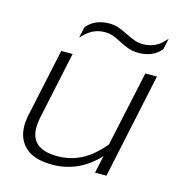

<svg xmlns="http://www.w3.org/2000/svg" viewBox="-101 -743 785 847"><g transform="rotate(15 291.0 -320.0)"><path d="M194 -608Q231 -652 296 -652Q319 -652 337 -646Q355 -640 381 -627Q405 -615 423 -608.5Q441 -602 462 -602Q491 -602 516 -613.5Q541 -625 566 -655L555 -604Q519 -560 453 -560Q428 -560 408.5 -566.5Q389 -573 364 -586Q341 -598 324.5 -604Q308 -610 287 -610Q259 -610 234.5 -598.5Q210 -587 183 -557ZM50 -121Q50 -144 56 -171L122 -480H174L108 -170Q103 -143 103 -126Q103 -27 225 -27Q284 -27 334.5 -53Q385 -79 432 -136L506 -480H559L457 0H405L422 -80Q334 15 212 15Q131 15 90.5 -21.5Q50 -58 50 -121Z"/></g></svg>

Font: Prompt ExtraLight
Style: Italic
Weight: 275
Italic angle: -12°
Designer: Katatrad Team
Foundry: CadsonDemak
Version: Version 1.000